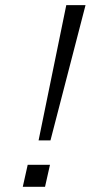

<svg xmlns="http://www.w3.org/2000/svg" viewBox="-20 -721 374 741"><path d="M128.9 -179.2 235.8 -701.2H310.1L174.8 -179.2ZM67.9 0 86.9 -85H172.9L153.8 0Z"/></svg>

Font: HK Grotesk Light Italic
Style: Regular
Weight: 300
Italic angle: -13°
Designer: Alfredo Marco Pradil and Stefan Peev
Foundry: Hanken Design Co.
Version: Version 1.000;PS 001.000;hotconv 1.0.88;makeotf.lib2.5.64775